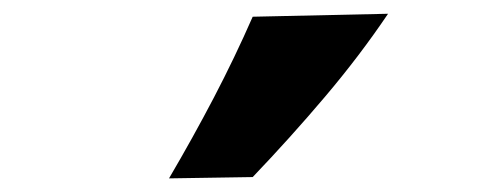

<svg xmlns="http://www.w3.org/2000/svg" viewBox="-20 -893 713 279"><path d="M225.6 -633.8Q260.3 -692.9 290.8 -751.2Q321.3 -809.6 347.2 -868.7L543.9 -873Q502.4 -811.5 452.1 -752.2Q401.9 -692.9 347.2 -635.7Z"/></svg>

Font: Pinar DS4-Bold
Style: Regular
Weight: 700
Designer: Amin Abedi
Version: Version 2.000